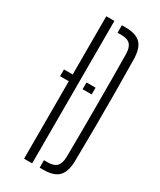

<svg xmlns="http://www.w3.org/2000/svg" viewBox="-202 -867 779 934"><g transform="rotate(30 187.0 -400.0)"><path d="M191.5 0V-42H212Q247.5 -42 263 -58.5Q278.5 -75 279 -112Q280 -184 280.2 -256Q280.5 -328 280.5 -400Q280.5 -472 280.2 -544.2Q280 -616.5 279 -688.5Q278.5 -725 263 -741.5Q247.5 -758 213 -758H191.5V-800H213Q271.5 -800 297.5 -773.2Q323.5 -746.5 324.5 -685Q326 -583.5 326.5 -491.8Q327 -400 326.5 -308.5Q326 -217 324.5 -115.5Q323.5 -53.5 297.2 -26.8Q271 0 212 0ZM55 -473H104V-800H149.5V0H104V-435H55ZM181.5 -473H232.5V-435H181.5Z"/></g></svg>

Font: Big Shoulders Stencil Display Thin Light
Style: Regular
Weight: 300
Version: Version 2.001